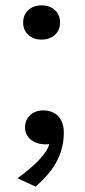

<svg xmlns="http://www.w3.org/2000/svg" viewBox="-20 -529 317 713"><path d="M134 -382Q104 -382 85 -399.5Q66 -417 66 -445Q66 -474 85 -491.5Q104 -509 134 -509Q165 -509 184 -491.5Q203 -474 203 -445Q203 -417 184 -399.5Q165 -382 134 -382ZM112 164 45 133Q77 110 103.5 86Q130 62 147 38Q159 22 163 6Q157 7 149 7Q116 7 94.5 -10.5Q73 -28 73 -56Q73 -84 92 -101.5Q111 -119 141 -119Q163 -119 180 -110Q197 -101 207 -82.5Q217 -64 217 -36Q217 1 205.5 36Q194 71 170.5 102.5Q147 134 112 164Z"/></svg>

Font: Roboto Serif 20pt
Style: Regular
Weight: 400
Designer: Greg Gazdowicz
Foundry: Commercial Type
Version: Version 1.008